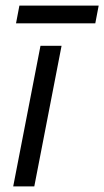

<svg xmlns="http://www.w3.org/2000/svg" viewBox="-20 -663 371 683"><path d="M27 0H102L199 -500H124ZM37 -580H319L331 -643H49Z"/></svg>

Font: Uncut Sans
Style: Italic
Weight: 400
Italic angle: -11°
Designer: Kasper Nordkvist
Foundry: UNCUT.wtf
Version: Version 1.304;Glyphs 3.2 (3246)